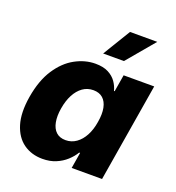

<svg xmlns="http://www.w3.org/2000/svg" viewBox="-139 -881 917 1000"><g transform="rotate(20 319.0 -381.5)"><path d="M207.5 7.8Q147 7.8 102.5 -23.7Q58.1 -55.2 38.8 -117.7Q19.5 -180.2 34.7 -272.5Q50.8 -368.7 91.6 -430.7Q132.3 -492.7 187.3 -522.7Q242.2 -552.7 299.3 -552.7Q342.8 -552.7 371.1 -538.1Q399.4 -523.4 415.5 -500.2Q431.6 -477.1 437.5 -452.1H441.4L457 -545.9H626.5L536.1 0H367.7L382.3 -88.4H377Q362.3 -63.5 338.1 -41.5Q314 -19.5 281.5 -5.9Q249 7.8 207.5 7.8ZM287.6 -125Q320.3 -125 346.4 -143.6Q372.6 -162.1 390.1 -195.1Q407.7 -228 414.6 -272.5Q422.4 -317.9 415.8 -350.8Q409.2 -383.8 389.2 -401.6Q369.1 -419.4 336.4 -419.4Q303.2 -419.4 277.6 -401.1Q252 -382.8 234.6 -349.9Q217.3 -316.9 210 -272.5Q202.6 -228.5 209 -195.1Q215.3 -161.6 235.1 -143.3Q254.9 -125 287.6 -125ZM317.9 -616.2 411.1 -769.5H562L433.1 -616.2Z"/></g></svg>

Font: Inter ExtraBold
Style: Italic
Weight: 800
Italic angle: -9.3988°
Designer: Rasmus Andersson
Foundry: rsms
Version: Version 4.001;git-66647c0bb